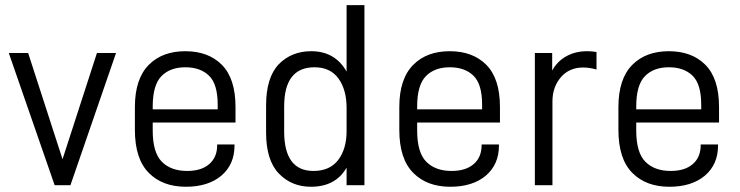

<svg xmlns="http://www.w3.org/2000/svg" viewBox="-20 -710 2835 736"><path d="M13.7 -506.8H87.9L219.7 -99.6L351.6 -506.8H424.8L250 0H189.5Z M565.4 -240.2V-210Q565.4 -125 600.6 -89.8Q635.7 -54.7 697.3 -54.7Q752 -54.7 782.2 -81.1Q812.5 -107.4 812.5 -153.3V-156.2H878.9V-151.4Q878.9 -80.1 829.1 -37.1Q778.3 5.9 692.4 5.9Q603.5 5.9 550.8 -46.9Q497.1 -100.6 497.1 -211.9V-299.8Q497.1 -408.2 550.8 -461.9Q602.5 -513.7 690.4 -513.7Q778.3 -513.7 830.1 -461.9Q882.8 -409.2 882.8 -299.8V-240.2ZM599.6 -418.9Q565.4 -384.8 565.4 -301.8V-291H814.5V-308.6Q814.5 -387.7 781.2 -419.9Q748 -452.1 690.4 -452.1Q632.8 -452.1 599.6 -418.9Z M1048.8 -44.9Q1000 -95.7 1000 -202.1V-305.7Q1000 -413.1 1048.8 -463.9Q1097.7 -513.7 1172.9 -513.7Q1264.6 -513.7 1308.6 -435.5V-690.4H1377V0H1308.6V-67.4Q1288.1 -31.2 1253.9 -12.7Q1219.7 5.9 1171.9 5.9Q1097.7 5.9 1048.8 -44.9ZM1276.4 -96.7Q1308.6 -139.6 1308.6 -207V-295.9Q1308.6 -366.2 1277.3 -409.2Q1246.1 -452.1 1185.5 -452.1Q1069.3 -452.1 1069.3 -301.8V-206.1Q1069.3 -54.7 1181.6 -54.7Q1244.1 -54.7 1276.4 -96.7Z M1579.1 -240.2V-210Q1579.1 -125 1614.3 -89.8Q1649.4 -54.7 1710.9 -54.7Q1765.6 -54.7 1795.9 -81.1Q1826.2 -107.4 1826.2 -153.3V-156.2H1892.6V-151.4Q1892.6 -80.1 1842.8 -37.1Q1792 5.9 1706.1 5.9Q1617.2 5.9 1564.5 -46.9Q1510.7 -100.6 1510.7 -211.9V-299.8Q1510.7 -408.2 1564.5 -461.9Q1616.2 -513.7 1704.1 -513.7Q1792 -513.7 1843.8 -461.9Q1896.5 -409.2 1896.5 -299.8V-240.2ZM1613.3 -418.9Q1579.1 -384.8 1579.1 -301.8V-291H1828.1V-308.6Q1828.1 -387.7 1794.9 -419.9Q1761.7 -452.1 1704.1 -452.1Q1646.5 -452.1 1613.3 -418.9Z M2030.3 -506.8H2096.7V-439.5Q2116.2 -475.6 2152.3 -495.1Q2186.5 -513.7 2230.5 -513.7Q2249 -513.7 2266.6 -510.7V-443.4Q2241.2 -451.2 2214.8 -451.2Q2163.1 -451.2 2130.9 -415Q2097.7 -377 2097.7 -321.3V0H2030.3Z M2418.9 -240.2V-210Q2418.9 -125 2454.1 -89.8Q2489.3 -54.7 2550.8 -54.7Q2605.5 -54.7 2635.7 -81.1Q2666 -107.4 2666 -153.3V-156.2H2732.4V-151.4Q2732.4 -80.1 2682.6 -37.1Q2631.8 5.9 2545.9 5.9Q2457 5.9 2404.3 -46.9Q2350.6 -100.6 2350.6 -211.9V-299.8Q2350.6 -408.2 2404.3 -461.9Q2456.1 -513.7 2543.9 -513.7Q2631.8 -513.7 2683.6 -461.9Q2736.3 -409.2 2736.3 -299.8V-240.2ZM2453.1 -418.9Q2418.9 -384.8 2418.9 -301.8V-291H2668V-308.6Q2668 -387.7 2634.8 -419.9Q2601.6 -452.1 2543.9 -452.1Q2486.3 -452.1 2453.1 -418.9Z"/></svg>

Font: Dinish
Style: Regular
Weight: 400
Designer: Bert Driehuis
Foundry: Playbeing
Version: Version 3.006; git-39231f3c-release